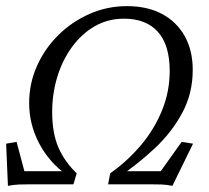

<svg xmlns="http://www.w3.org/2000/svg" viewBox="-21 -602 681 627"><path d="M4.9 4.9 -1 -132.8 33.2 -138.7 58.6 -43H193.4L199.2 -29.3Q140.6 -70.3 107.4 -132.8Q74.2 -195.3 74.2 -265.6Q74.2 -329.1 99.6 -386.2Q125 -443.4 169.4 -487.3Q213.9 -531.2 271.5 -556.6Q329.1 -582 393.6 -582Q460 -582 507.8 -556.6Q555.7 -531.2 582 -484.4Q608.4 -437.5 608.4 -374Q608.4 -296.9 574.2 -233.4Q540 -169.9 485.4 -118.7Q430.7 -67.4 369.1 -25.4L378.9 -43H503.9L572.3 -138.7L609.4 -132.8L542 4.9Q532.2 2.9 524.9 2Q517.6 1 507.3 0.5Q497.1 0 476.6 0H332L338.9 -36.1Q394.5 -75.2 438.5 -127Q482.4 -178.7 507.8 -240.7Q533.2 -302.7 533.2 -370.1Q533.2 -455.1 494.6 -498Q456.1 -541 383.8 -541Q331.1 -541 288.1 -516.1Q245.1 -491.2 213.9 -448.2Q182.6 -405.3 166 -350.6Q149.4 -295.9 149.4 -236.3Q149.4 -167 169.9 -120.1Q190.4 -73.2 229.5 -36.1L218.8 0H72.3Q52.7 0 42 0.5Q31.2 1 23.4 2Q15.6 2.9 4.9 4.9Z"/></svg>

Font: Crimson Pro ExtraLight
Style: Italic
Weight: 250
Italic angle: -12°
Designer: Jacques Le Bailly
Foundry: Baron von Fonthausen
Version: Version 1.003